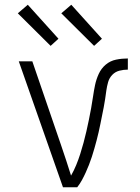

<svg xmlns="http://www.w3.org/2000/svg" viewBox="-20 -788 590 808"><path d="M305 0H245L59 -530H116L237 -177Q248 -145 258.5 -113Q269 -81 279 -49Q291 -70 300.5 -93Q310 -116 317.5 -139.5Q325 -163 331.5 -187Q338 -211 343.5 -235Q349 -259 354 -283.5Q359 -308 363.5 -332.5Q368 -357 371.5 -381.5Q375 -406 380 -430Q385 -454 395.5 -477Q406 -500 425 -516Q444 -532 468.5 -537Q493 -542 518 -542V-495Q500 -495 482.5 -490.5Q465 -486 452.5 -473Q440 -460 435 -442.5Q430 -425 427.5 -407Q425 -389 422.5 -371.5Q420 -354 416.5 -336.5Q413 -319 409.5 -301.5Q406 -284 402.5 -266.5Q399 -249 395 -231.5Q391 -214 386.5 -197Q382 -180 377 -162.5Q372 -145 366.5 -128Q361 -111 354.5 -94.5Q348 -78 340.5 -61.5Q333 -45 324.5 -29.5Q316 -14 305 0ZM376 -595 238 -732 280 -768 409 -625ZM193 -595 55 -732 97 -768 226 -625Z"/></svg>

Font: Lode Dark Term
Style: Regular
Weight: 400
Monospace: yes
Designer: Belleve Invis
Foundry: Belleve Invis
Version: Version 29.2.0